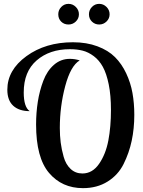

<svg xmlns="http://www.w3.org/2000/svg" viewBox="-20 -969 742 995"><path d="M18 -504Q18 -606 117 -678Q216 -750 358 -750Q429 -750 485 -729Q541 -708 576 -673Q611 -638 634 -589Q657 -540 666.5 -487Q676 -434 676 -374Q676 -303 662.5 -239.5Q649 -176 620.5 -119Q592 -62 537.5 -28Q483 6 410 6Q301 6 234 -73Q167 -152 167 -324Q167 -385 176 -442Q185 -499 204.5 -550.5Q224 -602 259.5 -633Q295 -664 342 -664Q368 -664 393 -656Q346 -628 318 -523Q290 -418 290 -306Q290 -266 294.5 -230.5Q299 -195 310 -156Q321 -117 346 -93.5Q371 -70 407 -70Q459 -70 493.5 -120Q528 -170 541.5 -241Q555 -312 555 -399Q555 -475 543.5 -531.5Q532 -588 513 -622.5Q494 -657 466 -678Q438 -699 408.5 -706.5Q379 -714 342 -714Q237 -714 170 -656Q103 -598 103 -490Q103 -414 134 -393Q79 -393 48.5 -421Q18 -449 18 -504ZM282 -895Q282 -917 297.5 -933Q313 -949 335 -949Q357 -949 373 -933Q389 -917 389 -895Q389 -873 373 -857.5Q357 -842 335 -842Q312 -842 297 -857Q282 -872 282 -895ZM441 -895Q441 -917 456.5 -933Q472 -949 494 -949Q516 -949 532 -933Q548 -917 548 -895Q548 -873 532 -857.5Q516 -842 494 -842Q472 -842 456.5 -857Q441 -872 441 -895Z"/></svg>

Font: Lobster Two
Style: Regular
Weight: 400
Designer: Pablo Impallari
Foundry: Pablo Impallari. www.impallari.com
Version: Version 1.006